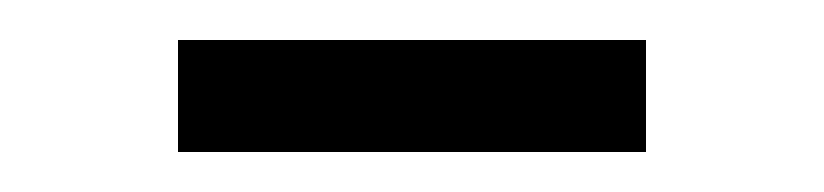

<svg xmlns="http://www.w3.org/2000/svg" viewBox="-20 -309 412 96"><path d="M69 -289H303V-233H69Z"/></svg>

Font: Newsreader Caption Light
Style: Regular
Weight: 300
Designer: Hugues Gentile
Foundry: Production Type
Version: Version 1.001